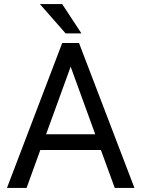

<svg xmlns="http://www.w3.org/2000/svg" viewBox="-20 -922 692 942"><path d="M543 0 475.1 -186H177.7L110.4 0H14.2L285.2 -710.9H367.7L639.6 0ZM206.1 -263.2H447.3L326.7 -594.7ZM285.2 -901.9 379.4 -758.3H301.8L175.8 -901.9Z"/></svg>

Font: Vazirmatn FD
Style: Regular
Weight: 400
Designer: Saber Rastikerdar
Foundry: Saber Rastikerdar
Version: Version 33.001